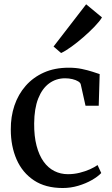

<svg xmlns="http://www.w3.org/2000/svg" viewBox="-20 -886 536 916"><path d="M279.5 11Q197 11 142 -25.5Q87 -62 59.2 -125.2Q31.5 -188.5 31.5 -268Q31 -329.5 49 -382.8Q67 -436 102.5 -476.5Q138 -517 189.5 -540Q241 -563 308 -563Q342 -563 370.5 -557Q399 -551 420.5 -544Q442 -537 455.5 -532.5L451 -381.5H388L365.5 -482.5Q364 -491 353 -497.8Q342 -504.5 325.5 -508.5Q309 -512.5 290.5 -512.5Q247.5 -512.5 214.2 -488Q181 -463.5 162.2 -415.8Q143.5 -368 143 -297Q142.5 -236 154.5 -190.5Q166.5 -145 188 -115Q209.5 -85 239.2 -70Q269 -55 304 -55Q333.5 -55 360.2 -61.8Q387 -68.5 408.8 -78.2Q430.5 -88 445.5 -98.5L463 -60.5Q447 -43.5 418.2 -27Q389.5 -10.5 353.5 0.2Q317.5 11 279.5 11ZM271 -633.5 235.5 -664 391 -865.5 466.5 -803Q455.5 -784.5 431.5 -759.5Q407.5 -734.5 378 -708.8Q348.5 -683 320.2 -662.8Q292 -642.5 272.5 -633.5Z"/></svg>

Font: Merriweather 36pt
Style: Regular
Weight: 400
Designer: Eben Sorkin
Foundry: Eben Sorkin
Version: Version 2.100